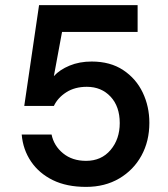

<svg xmlns="http://www.w3.org/2000/svg" viewBox="-20 -720 658 752"><path d="M317 12Q241 12 187 -14.5Q133 -41 101.5 -87.5Q70 -134 65 -193H182Q191 -149 227 -119.5Q263 -90 317 -90Q377 -90 413 -132.5Q449 -175 449 -238Q449 -303 413 -341.5Q377 -380 320 -380Q273 -380 239.5 -358.5Q206 -337 191 -305H75L133 -700H519V-595H223L191 -422Q214 -447 252.5 -463Q291 -479 339 -479Q412 -479 462.5 -445.5Q513 -412 539 -357.5Q565 -303 565 -239Q565 -167 534 -110.5Q503 -54 447 -21Q391 12 317 12Z"/></svg>

Font: DM Sans SemiBold
Style: Regular
Weight: 600
Designer: Colophon Foundry, Jonny Pinhorn
Foundry: Colophon Foundry
Version: Version 4.004; ttfautohint (v1.8.4.7-5d5b)